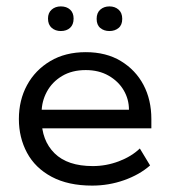

<svg xmlns="http://www.w3.org/2000/svg" viewBox="-20 -570 532 600"><path d="M268 10Q193 10 141.5 -17.5Q90 -45 64.5 -92.5Q39 -140 39 -198Q39 -257 64.5 -304Q90 -351 137 -379Q184 -407 248 -407Q312 -407 358 -379Q404 -351 428.5 -304.5Q453 -258 453 -198V-169H83V-227H383Q383 -260 366.5 -288Q350 -316 319.5 -333.5Q289 -351 248 -351Q205 -351 174 -332.5Q143 -314 126.5 -283.5Q110 -253 110 -218V-198Q110 -131 150.5 -91Q191 -51 270 -51Q312 -51 351.5 -66Q391 -81 417 -106L449 -53Q416 -24 368 -7Q320 10 268 10ZM170 -473Q153 -473 141.5 -483Q130 -493 130 -512Q130 -530 141.5 -540Q153 -550 170 -550Q188 -550 199 -540Q210 -530 210 -512Q210 -493 199 -483Q188 -473 170 -473ZM322 -473Q305 -473 293.5 -482.5Q282 -492 282 -511Q282 -530 293.5 -540Q305 -550 322 -550Q339 -550 350.5 -540Q362 -530 362 -511Q362 -492 350.5 -482.5Q339 -473 322 -473Z"/></svg>

Font: Rokkitt SemiBold
Style: Regular
Weight: 400
Version: Version 3.103